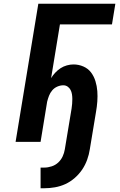

<svg xmlns="http://www.w3.org/2000/svg" viewBox="-20 -755 640 1022"><path d="M217 247H196V137H216Q235 137 255 130.5Q275 124 290 110Q305 96 313.5 77.5Q322 59 325 40L361 -177Q363 -190 364 -202.5Q365 -215 365 -228Q365 -241 363 -253.5Q361 -266 355.5 -276.5Q350 -287 340 -294Q330 -301 317 -301Q301 -301 285 -294Q269 -287 258 -274Q247 -261 241 -245.5Q235 -230 231 -214L196 0H63L184 -735H594L576 -625H299L252 -339Q261 -354 274 -368Q287 -382 302.5 -392Q318 -402 336 -407Q354 -412 371 -412Q399 -412 424 -401Q449 -390 464.5 -369.5Q480 -349 488 -323Q496 -297 498 -270Q500 -243 498 -215Q496 -187 491 -159L458 40Q454 67 444 95Q434 123 417.5 147.5Q401 172 377.5 192.5Q354 213 327.5 225Q301 237 272.5 242Q244 247 217 247Z"/></svg>

Font: Iosevka Aile Extrabold Oblique
Style: Regular
Weight: 800
Italic angle: -9°
Designer: Belleve Invis
Foundry: Belleve Invis
Version: Version 31.1.0; ttfautohint (v1.8.4)